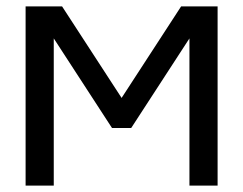

<svg xmlns="http://www.w3.org/2000/svg" viewBox="-20 -580 760 600"><path d="M60 0V-560H174L360 -274L546 -560H660V0H572V-460L390 -180H330L148 -460V0Z"/></svg>

Font: Tektur
Style: Regular
Weight: 400
Designer: Adam Jagosz
Foundry: Adam Jagosz
Version: Version 1.005;gftools[0.9.30]